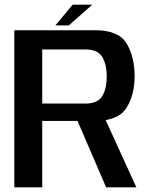

<svg xmlns="http://www.w3.org/2000/svg" viewBox="-20 -805 649 825"><path d="M41.5 0H161.5V-285.5H313L436 0H566L434 -289C476 -296.5 506 -313.5 523 -341C546.5 -378 558.5 -423.5 558.5 -478C558.5 -532.5 547 -579 524.5 -617.5C501.5 -656 457 -675 389.5 -675H41.5ZM161.5 -360V-592.5H347.5C382 -592.5 406 -582 419 -561C432 -540 438.5 -511.5 438.5 -476.5C438.5 -440.5 432 -412.5 419 -391.5C406 -370.5 382 -360 347.5 -360ZM218 -696H276L376.5 -785H292.5Z"/></svg>

Font: Anybody Medium
Style: Regular
Weight: 500
Designer: Tyler Finck
Foundry: Etcetera Type Company
Version: Version 1.110